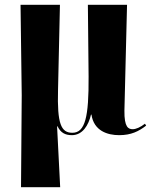

<svg xmlns="http://www.w3.org/2000/svg" viewBox="-20 -556 643 804"><path d="M68 228H232L219 -27H221C234 0 253 10 281 10C326 10 351 -32 361 -76H363C373 -8 430 10 479 10C529 10 561 -6 592 -30L587 -38C568 -23 549 -15 536 -15C518 -15 500 -22 501 -93L512 -536H348L351 -235C352 -67 337 0 283 0C236 0 219 -37 223 -180L231 -536H66L71 -157Z"/></svg>

Font: Noto Serif Display Condensed ExtraBold
Style: Regular
Weight: 800
Width: 3
Designer: Monotype Design Team
Foundry: Monotype Imaging Inc.
Version: Version 2.009